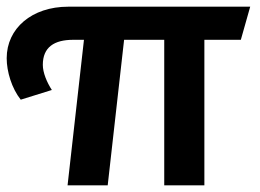

<svg xmlns="http://www.w3.org/2000/svg" viewBox="-32 -554 778 574"><path d="M688 -435 716 -534H172C63 -534 -12 -469 -12 -380C-12 -340 3 -290 30 -256L123 -285C108 -308 96 -337 96 -360C96 -413 130 -435 187 -435H219L170 0H290L339 -435H459V0H579V-435Z"/></svg>

Font: Talent
Style: Bold
Weight: 600
Designer: Mike Powis
Version: Version 1.001;hotconv 1.0.109;makeotfexe 2.5.65596